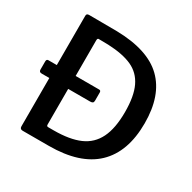

<svg xmlns="http://www.w3.org/2000/svg" viewBox="-163 -904 1066 1067"><g transform="rotate(30 369.5 -371.0)"><path d="M681 -375Q681 -191 581 -95.5Q481 0 282 0H114Q96 0 96 -18V-328H47Q38 -328 34 -332Q30 -336 30 -344V-396Q30 -411 42 -411H96V-727Q96 -735 100 -738.5Q104 -742 113 -742Q233 -742 291 -741Q492 -737 586.5 -645Q681 -553 681 -375ZM555 -374Q555 -476 526.5 -535.5Q498 -595 440 -621.5Q382 -648 287 -652L225 -653Q217 -653 217 -639V-411H368Q379 -411 379 -398V-346Q379 -336 374 -332Q369 -328 358 -328H217V-100Q217 -93 219.5 -90.5Q222 -88 229 -88H262Q365 -88 429 -116Q493 -144 524 -207Q555 -270 555 -374Z"/></g></svg>

Font: Libre Franklin Medium
Style: Regular
Weight: 500
Designer: Pablo Impallari, Rodrigo Fuenzalida
Foundry: Impallari Type
Version: Version 1.002; ttfautohint (v1.5)